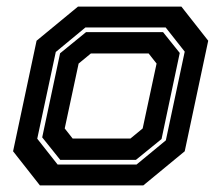

<svg xmlns="http://www.w3.org/2000/svg" viewBox="-20 -560 668 580"><path d="M100.5 0 19.5 -103 90.5 -437 215.5 -540H528L609 -437L538 -103L413 0ZM154 -63H392.5L481 -136L538 -404L480.5 -477H238L148.5 -403L92.5 -141ZM162 -77 107.5 -145 161.5 -399 240 -463H472.5L523 -400L468 -140L390.5 -77ZM199.5 -141.5H374L411 -172L453 -368L429 -398.5H254.5L217.5 -368L175.5 -172Z"/></svg>

Font: Tourney Thin
Style: Italic
Weight: 100
Italic angle: -12°
Designer: Tyler Finck
Foundry: Etcetera Type Co
Version: Version 1.015